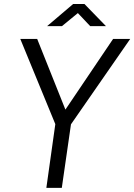

<svg xmlns="http://www.w3.org/2000/svg" viewBox="-20 -912 652 932"><path d="M205 0 248.5 -309.5 78.5 -723H160.5L297.5 -380L529 -723H612L324.5 -308.5L280 0ZM208.5 -785 335 -892.5H390L494.5 -785H418L358 -848.5L280.5 -785Z"/></svg>

Font: Public Sans Light
Style: Italic
Weight: 300
Italic angle: -8°
Designer: The Public Sans project authors (U.S. Web Design System). Libre Franklin designed by Pablo Impallari and Rodrigo Fuenzal
Version: Version 1.007; ttfautohint (v1.8.1) -l 8 -r 50 -G 200 -x 14 